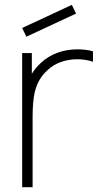

<svg xmlns="http://www.w3.org/2000/svg" viewBox="-20 -785 436 805"><path d="M299 -728.1 281.2 -764.6 72.9 -667.7 90.6 -631.2ZM303.1 -578.1C249 -578.1 193.8 -560.4 153.1 -522.9C136.5 -507.3 124 -492.7 113.5 -476V-562.5H72.9V0H116.7V-299C117.7 -378.1 124 -441.7 180.2 -491.7C210.4 -520.8 256.2 -536.5 303.1 -536.5C327.1 -536.5 349 -533.3 369.8 -526V-569.8C349 -576 327.1 -578.1 303.1 -578.1Z"/></svg>

Font: Manrope Thin
Style: Regular
Weight: 100
Width: 4
Designer: Michael Sharanda
Foundry: Michael Sharanda
Version: Version 2.000;PS 002.000;hotconv 1.0.88;makeotf.lib2.5.64775